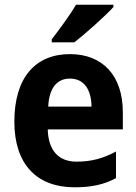

<svg xmlns="http://www.w3.org/2000/svg" viewBox="-20 -786 580 816"><path d="M462 -756V-766H303C277 -721 233 -662 200 -619V-606H296C345 -644 428 -719 462 -756ZM277 -556C132 -556 41 -458 41 -269C41 -87 137 10 297 10C370 10 423 -2 473 -29V-142C417 -112 367 -99 305 -99C229 -99 185 -147 183 -236H502V-309C502 -464 417 -556 277 -556ZM277 -452C339 -452 368 -403 369 -333H185C189 -417 226 -452 277 -452Z"/></svg>

Font: Noto Sans Gurmukhi SemiCondensed
Style: Bold
Weight: 700
Width: 4
Designer: Jelle Bosma - Monotype Design Team
Foundry: Monotype Imaging Inc.
Version: Version 2.004